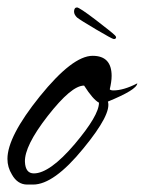

<svg xmlns="http://www.w3.org/2000/svg" viewBox="-30 -494 389 516"><path d="M339 -270C314 -257 292 -251 275 -251C270 -251 266 -252 265 -254C268 -267 270 -279 270 -290C270 -326 253 -344 219 -344C183 -344 136 -308 77 -235C19 -163 -10 -107 -10 -67C-10 -52 -6 -38 2 -25C12 -7 26 2 43 2H59C96 2 141 -30 194 -95C245 -157 267 -199 260 -221C311 -242 338 -258 339 -270ZM236 -218C236 -195 214 -158 171 -107C126 -54 89 -28 61 -28C46 -28 38 -38 37 -59C36 -87 56 -128 98 -182C141 -237 173 -264 196 -264C212 -239 225 -224 236 -218ZM282 -394C282 -395 281 -397 279 -399C272 -406 255 -419 228 -440C198 -463 181 -474 177 -474C172 -474 169 -470 169 -463C169 -457 172 -452 177 -447C182 -443 199 -432 228 -415C257 -398 273 -389 276 -389C280 -389 282 -391 282 -394Z"/></svg>

Font: AlexBrush
Style: Regular
Weight: 400
Designer: Robert E. Leuschke
Foundry: Robert E. Leuschke
Version: Version 1.001